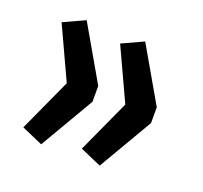

<svg xmlns="http://www.w3.org/2000/svg" viewBox="-81 -655 623 590"><g transform="rotate(20 230.5 -360.0)"><path d="M107.4 -157.2 38.1 -187.5 117.2 -360.4 38.1 -531.2 108.4 -563.5 210.9 -385.7V-334ZM229.5 -187.5 308.6 -360.4 229.5 -531.2 299.8 -563.5 402.3 -385.7V-334L298.8 -157.2Z"/></g></svg>

Font: Min Sans Medium
Style: Regular
Weight: 500
Designer: Jinseong-Kim, NotoSansCJK, Nunito
Foundry: Jinseong-Kim
Version: Version 1.400;Glyphs 3.1.2 (3151)